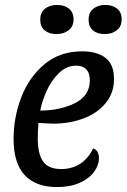

<svg xmlns="http://www.w3.org/2000/svg" viewBox="-20 -738 513 778"><path d="M442 -418Q442 -361 408 -320Q374 -279 318 -258Q262 -237 196 -237Q178 -237 136 -240Q133 -204 133 -176Q133 -115 154.5 -84Q176 -53 228 -53Q272 -53 305 -74.5Q338 -96 357 -136Q369 -134 375 -122.5Q381 -111 381 -97Q381 -69 361.5 -42Q342 -15 303.5 2.5Q265 20 211 20Q125 20 80 -28.5Q35 -77 35 -175Q35 -263 66.5 -344.5Q98 -426 160.5 -478Q223 -530 313 -530Q373 -530 407.5 -503.5Q442 -477 442 -418ZM143 -290Q223 -290 283.5 -320Q344 -350 344 -413Q344 -442 329.5 -457Q315 -472 289 -472Q250 -472 219 -442Q188 -412 169 -369.5Q150 -327 143 -290ZM278 -660Q278 -631 258.5 -615.5Q239 -600 208 -600Q179 -600 161 -615Q143 -630 143 -658Q143 -687 162 -702.5Q181 -718 211 -718Q241 -718 259.5 -703Q278 -688 278 -660ZM473 -660Q473 -631 453.5 -615.5Q434 -600 404 -600Q374 -600 356.5 -615Q339 -630 339 -658Q339 -687 358 -702.5Q377 -718 406 -718Q436 -718 454.5 -703Q473 -688 473 -660Z"/></svg>

Font: Sansita Light Italic
Style: Regular
Weight: 300
Italic angle: -11°
Designer: Pablo Cosgaya
Foundry: Omnibus-Type
Version: Version 1.006